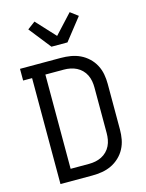

<svg xmlns="http://www.w3.org/2000/svg" viewBox="-142 -1073 884 1159"><g transform="rotate(-15 300.0 -494.0)"><path d="M88 0V-662H32V-735H287Q318 -735 348.5 -730Q379 -725 406.5 -712Q434 -699 457 -677.5Q480 -656 494.5 -628.5Q509 -601 514.5 -571Q520 -541 520 -510V-225Q520 -194 514.5 -164Q509 -134 494.5 -106.5Q480 -79 457 -57.5Q434 -36 406.5 -23Q379 -10 348.5 -5Q318 0 287 0ZM171 -73H287Q307 -73 327 -77Q347 -81 365 -90Q383 -99 397.5 -113.5Q412 -128 421 -146.5Q430 -165 433.5 -185Q437 -205 437 -225V-510Q437 -530 433.5 -550Q430 -570 421 -588.5Q412 -607 397.5 -621.5Q383 -636 365 -645Q347 -654 327 -658Q307 -662 287 -662H171ZM250 -815 142 -952 190 -988 300 -869 410 -988 458 -952 350 -815Z"/></g></svg>

Font: Nova Nerd Font
Style: Regular
Weight: 400
Designer: Belleve Invis
Foundry: Belleve Invis
Version: Version 24.1.4; ttfautohint (v1.8.4);Nerd Fonts 3.1.1